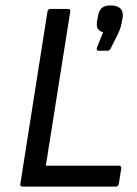

<svg xmlns="http://www.w3.org/2000/svg" viewBox="-20 -688 506 708"><path d="M64 0Q53 0 55 -10L155 -645Q157 -655 166 -655H230Q241 -655 239 -645L149 -77H418Q429 -77 427 -66L418 -10Q416 0 407 0ZM343 -501Q339 -501 337.5 -504Q336 -507 337 -511L360 -569Q350 -572 344.5 -577.5Q339 -583 337.5 -591Q336 -599 338 -610L341 -628Q345 -650 356 -659Q367 -668 388 -668Q413 -668 424.5 -656Q436 -644 432 -622L429 -606Q427 -593 423 -582Q419 -571 413 -559L389 -511Q387 -506 384 -503.5Q381 -501 376 -501Z"/></svg>

Font: Sofia Sans Hairline
Style: Italic
Weight: 1
Italic angle: -9°
Designer: Botio Nikoltchev, Ani Petrova
Foundry: lettersoup
Version: Version 4.102